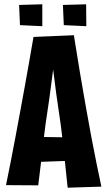

<svg xmlns="http://www.w3.org/2000/svg" viewBox="-20 -869 496 894"><path d="M295 5Q289 -50 283 -109.5Q277 -169 270 -230Q263 -291 254 -349Q247 -394 241.5 -435.5Q236 -477 231.5 -514Q227 -551 222.5 -582.5Q218 -614 214 -638L136 -697L324 -705Q331 -662 338 -618.5Q345 -575 352 -532.5Q359 -490 366.5 -448Q374 -406 381 -365Q393 -297 405 -233Q417 -169 429 -110.5Q441 -52 452 0ZM128 -114V-232L324 -229V-121ZM158 -6 8 -7Q18 -56 29 -111.5Q40 -167 51.5 -228.5Q63 -290 75 -355Q85 -410 95.5 -467Q106 -524 116 -582Q126 -640 136 -697L324 -705L240 -630Q235 -600 229 -557Q223 -514 216.5 -461.5Q210 -409 201 -351Q192 -294 185 -234.5Q178 -175 171.5 -117Q165 -59 158 -6ZM69 -846 177 -849V-747L73 -752ZM273 -846 381 -849 382 -747 277 -752Z"/></svg>

Font: Truculenta Black
Style: Regular
Weight: 900
Version: Version 1.002